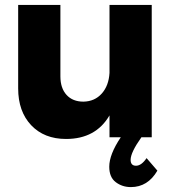

<svg xmlns="http://www.w3.org/2000/svg" viewBox="-20 -559 700 782"><path d="M54 -199V-539H226V-248Q226 -200 251 -172.5Q276 -145 320 -145Q366 -146 394.5 -178Q423 -210 426 -262V-539H598V0H556Q512 62 512 92Q512 116 534 116Q556 116 577 85L621 136Q582 203 513 203Q478 203 451.5 183Q425 163 425 120Q425 70 472 0H426V-89Q370 7 249 7Q160 7 107 -49Q54 -105 54 -199Z"/></svg>

Font: Trueno
Style: Bd
Weight: 700
Designer: Julieta Ulanovsky
Foundry: Julieta Ulanovsky
Version: Version 3.001b